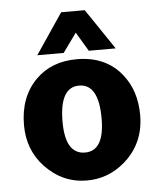

<svg xmlns="http://www.w3.org/2000/svg" viewBox="-50 -698 626 754"><g transform="rotate(-5 263.5 -321.5)"><path d="M219 -655H312Q325 -635 354 -593Q399 -527 420 -495H314L268 -572L269 -570L215 -495H111ZM264 -466Q378 -466 441 -387Q493 -322 493 -226Q493 -114 412 -44Q347 12 263 12Q167 12 98 -61Q35 -128 35 -226Q35 -337 102 -404Q164 -466 264 -466ZM187 -226Q187 -98 265 -98Q341 -98 341 -226Q341 -362 264 -362Q187 -362 187 -226Z"/></g></svg>

Font: Tajawal Black
Style: Regular
Weight: 900
Designer: Boutros Fonts
Foundry: Created by Boutros International 2017
Version: Version 1.700